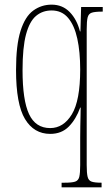

<svg xmlns="http://www.w3.org/2000/svg" viewBox="-20 -566 479 826"><path d="M245 240V220H258Q289 220 303 215.5Q317 211 321 195Q325 179 325 144V26Q325 3 325.5 -22.5Q326 -48 326.5 -70.5Q327 -93 327 -103H325Q307 -53 276 -21.5Q245 10 196 10Q126 10 87.5 -54Q49 -118 49 -265Q49 -372 68.5 -433.5Q88 -495 123 -520.5Q158 -546 202 -546Q249 -546 280 -514Q311 -482 324 -431H326L329 -536H422V-516H419Q389 -516 375 -511.5Q361 -507 357 -491Q353 -475 353 -440V144Q353 179 357 195Q361 211 374.5 215.5Q388 220 416 220H417V240ZM196 -15Q253 -15 289 -74Q325 -133 325 -267Q325 -343 312.5 -400Q300 -457 273 -489Q246 -521 202 -521Q163 -521 135 -497.5Q107 -474 92 -418Q77 -362 77 -264Q77 -135 105 -75Q133 -15 196 -15Z"/></svg>

Font: Noto Serif Khmer ExtraCondensed Thin
Style: Regular
Weight: 100
Width: 2
Designer: Danh Hong and the Monotype Design Team
Foundry: Monotype Imaging Inc.
Version: Version 2.004; ttfautohint (v1.8.4.7-5d5b)